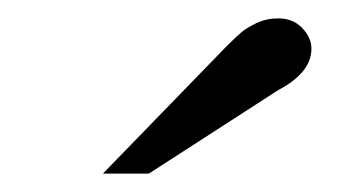

<svg xmlns="http://www.w3.org/2000/svg" viewBox="-20 -719 373 209"><path d="M92 -530 226 -668Q238 -680 243.5 -684.5Q249 -689 259.5 -694Q270 -699 283 -699Q299 -699 309 -688.5Q319 -678 319 -666Q319 -640 283 -621L142 -530Q142 -530 92 -530Z"/></svg>

Font: Academico
Style: Regular
Weight: 400
Foundry: Steinberg Media Technologies GmbH
Version: Version 0.902